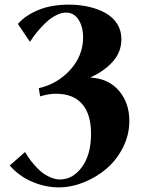

<svg xmlns="http://www.w3.org/2000/svg" viewBox="-20 -792 622 827"><path d="M147 -412.1Q228 -430.7 283 -491.7Q337.9 -552.7 337.9 -630.9Q337.9 -677.2 318.1 -707.5Q298.3 -737.8 264.2 -737.8Q245.6 -737.8 224.9 -727.8Q204.1 -717.8 187.5 -703.6Q170.9 -689.5 154.1 -670.7Q137.2 -651.9 127.2 -638.2Q117.2 -624.5 108.9 -611.8L57.1 -689Q89.8 -726.1 145.3 -749Q200.7 -772 275.9 -772Q320.8 -772 360.6 -763.2Q400.4 -754.4 432.9 -736.8Q465.3 -719.2 484.1 -689.9Q502.9 -660.6 502.9 -623Q502.9 -567.9 465.6 -526.4Q428.2 -484.9 370.1 -459V-458Q448.2 -453.1 492.7 -400.9Q537.1 -348.6 537.1 -271Q537.1 -211.4 510 -157.5Q482.9 -103.5 439.5 -66.2Q396 -28.8 341.6 -6.8Q287.1 15.1 232.9 15.1Q175.3 15.1 118.7 -9Q62 -33.2 22 -79.1L87.9 -137.2Q95.2 -124.5 103.8 -112.1Q112.3 -99.6 127.7 -81.8Q143.1 -64 158.9 -51Q174.8 -38.1 196.3 -28.6Q217.8 -19 238.8 -19Q293 -19 332.5 -72Q372.1 -125 372.1 -215.8Q372.1 -300.8 333.5 -344.5Q294.9 -388.2 221.2 -388.2Q190.4 -388.2 152.8 -377Z"/></svg>

Font: Laureen pro
Style: Bold
Weight: 700
Designer: Ahmed zaza
Foundry: zazatype
Version: Version 1.000